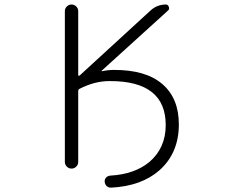

<svg xmlns="http://www.w3.org/2000/svg" viewBox="-20 -774 1040 857"><path d="M490.2 -461.9Q631.8 -461.9 705.1 -398.4Q778.3 -335 778.3 -218.8Q778.3 -90.8 691.4 -13.7Q611.3 56.6 476.6 63.5Q475.6 63.5 474.6 63.5Q463.9 63.5 456.1 56.6Q448.2 48.8 447.3 37.1Q446.3 26.4 453.6 18.6Q460.9 10.7 472.7 9.8Q580.1 3.9 646.5 -50.8Q719.7 -113.3 719.7 -215.8Q719.7 -412.1 471.7 -412.1Q469.7 -412.1 468.8 -412.1Q402.3 -412.1 335.9 -377.9Q329.1 -375 329.1 -367.2V-50.8Q329.1 -39.1 320.3 -30.3Q311.5 -21.5 299.3 -21.5Q287.1 -21.5 278.3 -30.3Q269.5 -39.1 269.5 -50.8V-724.6Q269.5 -736.3 278.3 -745.1Q287.1 -753.9 299.3 -753.9Q311.5 -753.9 320.3 -745.1Q329.1 -736.3 329.1 -724.6V-439.5Q329.1 -436.5 331.1 -436Q333 -435.5 335 -436.5L652.3 -727.5Q681.6 -753.9 720.7 -753.9Q729.5 -753.9 733.4 -743.7Q737.3 -733.4 730.5 -727.5L434.6 -459Q432.6 -458 433.6 -457Q434.6 -456.1 435.5 -456.1Q460.9 -461.9 490.2 -461.9Z"/></svg>

Font: Rounded-X Mgen+ 1mn light
Style: Regular
Weight: 200
Designer: [Source Han Sans]
Ryoko NISHIZUKA  (kana & ideographs); Paul D. Hunt (Latin, Greek & Cyrillic); Wenlong ZHANG  (bopomofo
Version: Version 1.059.20150602